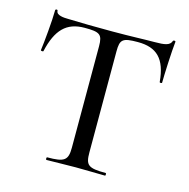

<svg xmlns="http://www.w3.org/2000/svg" viewBox="-98 -750 834 846"><g transform="rotate(15 318.5 -327.0)"><path d="M199 -606C267 -606 281 -599 281 -544V-81C281 -23 265 -12 187 -12C183 -12 183 0 187 0C223 0 270 -2 320 -2C373 -2 417 0 454 0C457 0 457 -12 454 -12C373 -12 361 -23 361 -81V-542C361 -597 372 -606 442 -606C528 -606 571 -565 580 -461C580 -457 591 -457 591 -461C591 -493 596 -608 601 -650C601 -655 590 -655 589 -650C582 -629 559 -625 513 -625C461 -625 413 -622 320 -622C245 -622 176 -623 118 -625C100 -625 64 -627 64 -647C64 -654 53 -653 53 -647C53 -601 43 -496 38 -461C38 -457 50 -457 50 -460C73 -561 116 -606 199 -606Z"/></g></svg>

Font: Cormorant Infant Book
Style: Regular
Weight: 500
Designer: Christian Thalmann (Catharsis Fonts)
Version: Version 1.000;PS 002.000;hotconv 1.0.88;makeotf.lib2.5.64775